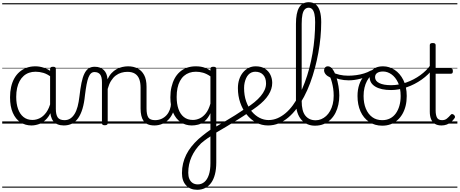

<svg xmlns="http://www.w3.org/2000/svg" viewBox="-20 -1120 4165 1740"><path d="M265 17Q209 17 165 -12Q121 -41 96 -98Q71 -155 71 -238Q71 -288 80.5 -331Q90 -374 109 -408.5Q128 -443 156 -467.5Q184 -492 220 -505.5Q256 -519 301 -519Q339 -519 376 -506.5Q413 -494 448 -470V-419Q409 -449 373.5 -459.5Q338 -470 302 -470Q270 -470 243 -460.5Q216 -451 194.5 -432Q173 -413 158 -385.5Q143 -358 135 -322Q127 -286 127 -242Q127 -180 143.5 -133Q160 -86 193 -59.5Q226 -33 274 -33Q308 -33 340.5 -49Q373 -65 399.5 -101.5Q426 -138 442 -202L461 -159Q440 -85 406 -47Q372 -9 335 4Q298 17 265 17ZM560 17Q527 17 502.5 7Q478 -3 463 -22Q448 -41 441 -69Q434 -97 434 -132V-495Q434 -506 440.5 -510.5Q447 -515 461 -515Q474 -515 480 -510.5Q486 -506 486 -496V-133Q486 -81 503 -56Q520 -31 566 -31Q573 -31 577.5 -23.5Q582 -16 581.5 -7Q581 2 576 9.5Q571 17 560 17ZM0 571H622V581H0ZM0 -20H622V0H0ZM0 -505H622V-500H0ZM0 -1091H622V-1081H0Z M557 17Q548 17 543.5 9.5Q539 2 539.5 -7Q540 -16 546 -23.5Q552 -31 563 -31Q594 -31 616.5 -45.5Q639 -60 656 -87.5Q673 -115 683.5 -155Q694 -195 700 -247Q708 -318 718.5 -369Q729 -420 744.5 -452Q760 -484 782.5 -499.5Q805 -515 838 -515Q847 -515 851.5 -508Q856 -501 855.5 -491.5Q855 -482 850 -474.5Q845 -467 836 -467Q818 -467 805 -455.5Q792 -444 782 -419Q772 -394 764.5 -354Q757 -314 750 -257Q743 -186 727.5 -134.5Q712 -83 688 -49Q664 -15 631.5 1Q599 17 557 17ZM622 571H722V581H622ZM622 -20H722V0H622ZM622 -505H722V-500H622ZM622 -1091H722V-1081H622Z M1381 17Q1344 17 1319.5 6.5Q1295 -4 1281 -24Q1267 -44 1260.5 -72.5Q1254 -101 1254 -137V-326Q1254 -371 1242 -403Q1230 -435 1203.5 -452Q1177 -469 1134 -469Q1107 -469 1079.5 -461Q1052 -453 1028.5 -435Q1005 -417 986.5 -387.5Q968 -358 956 -314V-4Q956 6 949.5 10.5Q943 15 929 15Q916 15 910 10.5Q904 6 904 -4V-374Q904 -424 887 -445.5Q870 -467 836 -467Q825 -467 819.5 -474.5Q814 -482 814.5 -491.5Q815 -501 821 -508Q827 -515 838 -515Q866 -515 886.5 -507Q907 -499 921.5 -484.5Q936 -470 944 -450Q952 -430 954 -405V-401Q970 -435 991 -457.5Q1012 -480 1037 -493.5Q1062 -507 1088.5 -513Q1115 -519 1141 -519Q1189 -519 1226.5 -500Q1264 -481 1286 -440.5Q1308 -400 1308 -334V-137Q1308 -82 1323.5 -56.5Q1339 -31 1387 -31Q1396 -31 1401 -23.5Q1406 -16 1405.5 -7Q1405 2 1399 9.5Q1393 17 1381 17ZM722 571H1443V581H722ZM722 -20H1443V0H722ZM722 -505H1443V-500H722ZM722 -1091H1443V-1081H722Z M1378 17Q1367 17 1361.5 9.5Q1356 2 1356.5 -7Q1357 -16 1364 -23.5Q1371 -31 1384 -31Q1417 -31 1443.5 -43Q1470 -55 1489 -76Q1508 -97 1518.5 -125Q1529 -153 1530 -186Q1531 -198 1540 -201.5Q1549 -205 1557.5 -201.5Q1566 -198 1565 -186Q1564 -142 1549.5 -104.5Q1535 -67 1510.5 -40Q1486 -13 1452 2Q1418 17 1378 17ZM1443 571V581ZM1443 -20V0ZM1443 -505V-500ZM1443 -1091V-1081Z M1767 600Q1704 600 1666.5 560Q1629 520 1629 449Q1629 403 1639 361.5Q1649 320 1667.5 282.5Q1686 245 1714 209.5Q1742 174 1779 140Q1797 124 1815.5 109.5Q1834 95 1852 81Q1870 67 1887 56V-94Q1863 -45 1834 -21.5Q1805 2 1775.5 9.5Q1746 17 1718 17Q1662 17 1618 -12.5Q1574 -42 1549 -99Q1524 -156 1524 -238Q1524 -288 1534 -331Q1544 -374 1562.5 -408.5Q1581 -443 1609 -468Q1637 -493 1673.5 -506Q1710 -519 1754 -519Q1780 -519 1801 -515.5Q1822 -512 1843 -503.5Q1864 -495 1887 -480V-497Q1887 -506 1893.5 -510.5Q1900 -515 1914 -515Q1927 -515 1933.5 -510.5Q1940 -506 1940 -497V352Q1940 413 1928 459.5Q1916 506 1893.5 537Q1871 568 1839 584Q1807 600 1767 600ZM1773 551Q1806 551 1832 529.5Q1858 508 1872.5 465Q1887 422 1887 359V116Q1873 125 1858.5 135Q1844 145 1830 156Q1816 167 1802 179Q1774 207 1752.5 237.5Q1731 268 1716 301.5Q1701 335 1693.5 371Q1686 407 1686 446Q1686 478 1696 501.5Q1706 525 1725.5 538Q1745 551 1773 551ZM1728 -33Q1759 -33 1789.5 -47Q1820 -61 1845.5 -93Q1871 -125 1887 -181V-428Q1852 -452 1820 -461Q1788 -470 1755 -470Q1723 -470 1696 -460.5Q1669 -451 1647.5 -432.5Q1626 -414 1611 -386Q1596 -358 1588.5 -322Q1581 -286 1581 -242Q1581 -180 1597 -133Q1613 -86 1646 -59.5Q1679 -33 1728 -33ZM1443 571H2078V581H1443ZM1443 -20H2078V0H1443ZM1443 -505H2078V-500H1443ZM1443 -1091H2078V-1081H1443Z M2233 -100Q2185 -67 2135 -36Q2085 -5 2034.5 25.5Q1984 56 1932 86Q1924 91 1916.5 87.5Q1909 84 1905 75.5Q1901 67 1902 58Q1903 49 1913 42Q1963 13 2012.5 -16Q2062 -45 2111.5 -76Q2161 -107 2209 -140Q2217 -146 2225 -143Q2233 -140 2238.5 -132Q2244 -124 2243 -115.5Q2242 -107 2233 -100ZM2078 571V581ZM2078 -20V0ZM2078 -505V-500ZM2078 -1091V-1081Z M2211 -140Q2253 -167 2286 -194Q2319 -221 2342.5 -249Q2366 -277 2378.5 -305.5Q2391 -334 2391 -364Q2391 -414 2365 -442Q2339 -470 2293 -470Q2283 -470 2277.5 -477.5Q2272 -485 2273 -494.5Q2274 -504 2280 -511.5Q2286 -519 2297 -519Q2350 -519 2383 -496.5Q2416 -474 2431.5 -440Q2447 -406 2447 -369Q2447 -341 2438.5 -314Q2430 -287 2413 -260Q2396 -233 2370.5 -207Q2345 -181 2311.5 -155.5Q2278 -130 2237 -104ZM2078 571H2522V581H2078ZM2078 -20H2522V0H2078ZM2078 -505H2522V-500H2078ZM2078 -1091H2522V-1081H2078Z M2409 17Q2351 17 2301.5 -9.5Q2252 -36 2215 -82.5Q2178 -129 2157 -190Q2136 -251 2136 -321Q2136 -364 2148 -400.5Q2160 -437 2182 -463.5Q2204 -490 2233 -504.5Q2262 -519 2297 -519Q2306 -519 2310.5 -511.5Q2315 -504 2314 -494.5Q2313 -485 2307.5 -477.5Q2302 -470 2293 -470Q2275 -470 2259 -463Q2243 -456 2231 -443Q2219 -430 2210.5 -411.5Q2202 -393 2197 -370.5Q2192 -348 2192 -322Q2192 -256 2210.5 -202.5Q2229 -149 2260.5 -111Q2292 -73 2331.5 -52.5Q2371 -32 2414 -32Q2456 -32 2494.5 -48.5Q2533 -65 2568.5 -95Q2604 -125 2635 -167.5Q2666 -210 2693 -262Q2720 -314 2742.5 -374Q2765 -434 2782.5 -500Q2800 -566 2812 -635.5Q2824 -705 2830 -776.5Q2836 -848 2836 -919Q2836 -929 2844.5 -934.5Q2853 -940 2863.5 -940Q2874 -940 2882.5 -934.5Q2891 -929 2891 -919Q2891 -853 2884.5 -783Q2878 -713 2865 -642Q2852 -571 2833.5 -501.5Q2815 -432 2790.5 -366.5Q2766 -301 2735.5 -243.5Q2705 -186 2669.5 -138Q2634 -90 2593 -55.5Q2552 -21 2506 -2Q2460 17 2409 17ZM2522 571V581ZM2522 -20V0ZM2522 -505V-500ZM2522 -1091V-1081Z M2834 19Q2797 19 2766 5.5Q2735 -8 2711.5 -34.5Q2688 -61 2675 -101Q2662 -141 2662 -193V-903Q2662 -1003 2690.5 -1051.5Q2719 -1100 2778 -1100Q2816 -1100 2841 -1080Q2866 -1060 2878.5 -1020Q2891 -980 2891 -919Q2891 -907 2882.5 -900.5Q2874 -894 2863.5 -894Q2853 -894 2844.5 -900.5Q2836 -907 2836 -919Q2836 -964 2829.5 -993Q2823 -1022 2810 -1036Q2797 -1050 2777 -1050Q2757 -1050 2742.5 -1035.5Q2728 -1021 2721 -989Q2714 -957 2714 -903V-204Q2714 -160 2722 -127Q2730 -94 2746.5 -73Q2763 -52 2786.5 -41Q2810 -30 2841 -30Q2867 -30 2891 -40Q2915 -50 2935.5 -68.5Q2956 -87 2971.5 -114.5Q2987 -142 2995.5 -176.5Q3004 -211 3004 -253Q3004 -288 2999.5 -317.5Q2995 -347 2988.5 -372Q2982 -397 2974 -417Q2945 -430 2931 -447Q2917 -464 2917 -483Q2917 -496 2925.5 -507.5Q2934 -519 2952 -519Q2975 -519 2994 -493Q3013 -467 3026.5 -425.5Q3040 -384 3047.5 -338.5Q3055 -293 3055 -255Q3055 -213 3046.5 -172.5Q3038 -132 3020.5 -97.5Q3003 -63 2976.5 -37Q2950 -11 2914.5 4Q2879 19 2834 19ZM2522 571H3136V581H2522ZM2522 -20H3136V0H2522ZM2522 -505H3136V-500H2522ZM2522 -1091H3136V-1081H2522Z M3140 -392Q3098 -392 3057.5 -401.5Q3017 -411 2978 -431Q2971 -435 2969.5 -442.5Q2968 -450 2970.5 -457Q2973 -464 2978 -467.5Q2983 -471 2989 -467Q3019 -451 3056.5 -442.5Q3094 -434 3136 -434Q3171 -434 3208.5 -439Q3246 -444 3279.5 -454.5Q3313 -465 3337 -479Q3345 -484 3351 -478.5Q3357 -473 3357.5 -464.5Q3358 -456 3350 -451Q3304 -422 3248 -407Q3192 -392 3140 -392ZM3136 571V581ZM3136 -20V0ZM3136 -505V-500ZM3136 -1091V-1081Z M3444 19Q3376 19 3325 -15.5Q3274 -50 3247 -110.5Q3220 -171 3220 -250Q3220 -308 3236 -354.5Q3252 -401 3282.5 -435Q3313 -469 3356 -487Q3399 -505 3453 -505Q3461 -505 3463.5 -498Q3466 -491 3463.5 -483.5Q3461 -476 3452 -476Q3420 -476 3392.5 -465.5Q3365 -455 3343 -435Q3321 -415 3306 -387Q3291 -359 3283 -324.5Q3275 -290 3275 -250Q3275 -185 3295.5 -135.5Q3316 -86 3353.5 -58.5Q3391 -31 3444 -31Q3483 -31 3514 -46.5Q3545 -62 3566.5 -91.5Q3588 -121 3599.5 -161.5Q3611 -202 3611 -250Q3611 -321 3587.5 -371Q3564 -421 3527.5 -446.5Q3491 -472 3452 -472Q3440 -472 3433.5 -479Q3427 -486 3427 -495.5Q3427 -505 3433.5 -512Q3440 -519 3452 -519Q3507 -519 3556 -487Q3605 -455 3635.5 -394.5Q3666 -334 3666 -250Q3666 -202 3656 -161Q3646 -120 3627 -87Q3608 -54 3580.5 -30Q3553 -6 3519 6.5Q3485 19 3444 19ZM3136 571H3737V581H3136ZM3136 -20H3737V0H3136ZM3136 -505H3737V-500H3136ZM3136 -1091H3737V-1081H3136Z M3524 -304Q3433 -304 3381.5 -335Q3330 -366 3330 -421Q3330 -451 3344 -472.5Q3358 -494 3385 -506.5Q3412 -519 3451 -519Q3463 -519 3469.5 -512Q3476 -505 3476 -495.5Q3476 -486 3469.5 -479Q3463 -472 3451 -472Q3418 -472 3398.5 -459Q3379 -446 3379 -420Q3379 -386 3417.5 -367Q3456 -348 3524 -348Q3593 -348 3662 -372.5Q3731 -397 3788.5 -438.5Q3846 -480 3881 -530Q3888 -541 3894.5 -541Q3901 -541 3906 -534.5Q3911 -528 3911.5 -518.5Q3912 -509 3906 -500Q3864 -443 3801 -398.5Q3738 -354 3665.5 -329Q3593 -304 3524 -304ZM3737 571V581ZM3737 -20V0ZM3737 -505V-500ZM3737 -1091V-1081Z M3981 17Q3945 17 3921.5 2.5Q3898 -12 3886.5 -40Q3875 -68 3875 -107V-711Q3875 -721 3881.5 -725.5Q3888 -730 3901 -730Q3915 -730 3921.5 -725.5Q3928 -721 3928 -711V-500H4065Q4076 -500 4080 -494Q4084 -488 4084 -475Q4084 -463 4080 -457.5Q4076 -452 4065 -452H3928V-119Q3928 -78 3940 -54.5Q3952 -31 3987 -31Q4012 -31 4029.5 -45Q4047 -59 4064 -79Q4071 -88 4078.5 -86.5Q4086 -85 4094 -79Q4101 -72 4103 -64.5Q4105 -57 4100 -50Q4086 -29 4068 -14Q4050 1 4028 9Q4006 17 3981 17ZM3737 571H4125V581H3737ZM3737 -20H4125V0H3737ZM3737 -505H4125V-500H3737ZM3737 -1091H4125V-1081H3737Z"/></svg>

Font: Playwrite PT Guides
Style: Regular
Weight: 400
Designer: Veronika Burian, José Scaglione
Foundry: TypeTogether
Version: Version 1.003